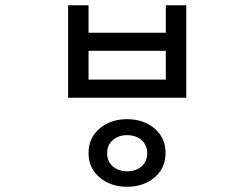

<svg xmlns="http://www.w3.org/2000/svg" viewBox="-20 -729 960 733"><path d="M465 -274Q528 -274 570 -238.5Q612 -203 612 -145Q612 -87 570 -51.5Q528 -16 465 -16Q403 -16 360.5 -51.5Q318 -87 318 -144Q318 -203 360.5 -238.5Q403 -274 465 -274ZM465 -213Q432 -213 410.5 -194Q389 -175 389 -144Q389 -113 410.5 -94Q432 -75 465 -75Q499 -75 520.5 -94Q542 -113 542 -144Q542 -175 520.5 -194Q499 -213 465 -213ZM240 -709H318V-604H613V-709H691V-356H240ZM318 -535V-425H613V-535Z"/></svg>

Font: hexukorean05
Style: Book
Weight: 400
Designer: Jelle Bosma - Monotype Design Team
Foundry: Monotype Imaging Inc.
Version: Version 2.003